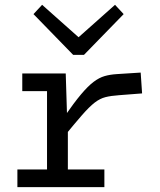

<svg xmlns="http://www.w3.org/2000/svg" viewBox="-20 -766 654 786"><path d="M249.1 -465.3 255 -275.5H257.8V0H172.5V-465.3ZM237.2 -200.9 243.7 -288.8Q283.3 -346 311.7 -379.7Q340.2 -413.5 363.1 -430.8Q386 -448.1 408.3 -454.5Q430.6 -460.9 457.5 -462.6L555.9 -468.9L561.7 -383.6L467.4 -376.3Q434.1 -374 411.6 -368.3Q389.1 -362.6 367.4 -345.8Q345.7 -329 315.8 -294.8Q285.8 -260.6 237.2 -200.9ZM71.2 -465.3H234.2V-393H71.2ZM51.2 -72.3H407.3V0H51.2ZM486.2 -708.2 323.7 -541.3H293L289.9 -603.1L450.9 -746.3ZM117.1 -708.2 152.4 -746.3 313.4 -603.1 310.3 -541.3H279.6Z"/></svg>

Font: Intel One Mono Light
Style: Regular
Weight: 300
Monospace: yes
Designer: Fred Shallcrass
Foundry: Frere-Jones Type LLC
Version: Version 1.004